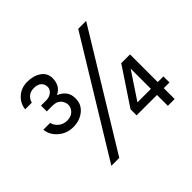

<svg xmlns="http://www.w3.org/2000/svg" viewBox="-157 -879 1098 1098"><g transform="rotate(-45 392.5 -330.0)"><path d="M744 -137V-88H698V0H643V-88H478V-137L627 -361H698V-137ZM643 -301 534 -137H643ZM172 14 592 -674H656L236 14ZM238 -492Q270 -478 285 -456.5Q300 -435 300 -405Q300 -375 289.5 -356Q279 -337 262 -324Q226 -296 175 -296Q123 -296 86 -328Q47 -361 43 -407H98Q103 -383 124.5 -365Q146 -347 177 -347Q208 -347 226.5 -365Q245 -383 245 -406Q245 -429 228.5 -448Q212 -467 178 -467H131V-514H174Q198 -514 216 -528Q234 -542 234 -563.5Q234 -585 218.5 -599.5Q203 -614 173.5 -614Q144 -614 127 -598.5Q110 -583 106 -563H52Q56 -604 87 -634Q121 -666 171.5 -666Q222 -666 255.5 -642.5Q289 -619 289 -578Q289 -516 238 -492Z"/></g></svg>

Font: Questrial
Style: Regular
Weight: 400
Designer: Joe Prince
Foundry: Joe Prince
Version: Version 1.002